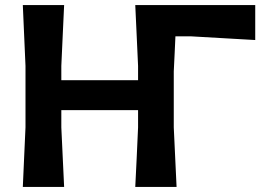

<svg xmlns="http://www.w3.org/2000/svg" viewBox="-20 -733 1057 753"><path d="M69.5 0Q72 -57.5 74.5 -112Q77 -166.5 80 -233.5V-474.5Q77 -544 74.5 -599Q72 -654 69.5 -713H231.5Q229 -654 226.2 -599Q223.5 -544 220.5 -474.5V-418.5H521.5V-474.5Q518 -544 515.8 -599Q513.5 -654 510.5 -713H981V-576Q930.5 -579 867.8 -582.5Q805 -586 729 -590.5H668Q666.5 -558.5 665 -524.8Q663.5 -491 661.5 -453V-233.5Q664.5 -166.5 667.2 -112.2Q670 -58 672.5 0H510.5Q513.5 -57.5 516 -112Q518.5 -166.5 521.5 -233.5V-301H220.5V-233.5Q223.5 -166.5 226.2 -112.2Q229 -58 231.5 0Z"/></svg>

Font: Commissioner Loud SemiBold
Style: Regular
Weight: 600
Designer: Kostas Bartsokas
Foundry: Kostas Bartsokas
Version: Version 1.000; ttfautohint (v1.8.3)